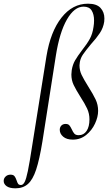

<svg xmlns="http://www.w3.org/2000/svg" viewBox="-134 -746 602 1041"><path d="M-114 235Q-114 221 -103.5 211Q-93 201 -77 201Q-62 201 -55.5 209Q-49 217 -44 232Q-40 245 -35.5 251Q-31 257 -20 257Q-9 257 -0.5 241Q8 225 17 181.5Q26 138 40 47L118 -442Q140 -575 199.5 -650.5Q259 -726 343 -726Q390 -726 411 -703Q432 -680 432 -646Q432 -634 431 -628Q426 -595 407.5 -567Q389 -539 358 -505Q330 -471 316.5 -451.5Q303 -432 299 -410Q297 -398 297 -392Q297 -364 308.5 -340Q320 -316 345 -276Q371 -235 384.5 -206.5Q398 -178 398 -145Q398 -112 381 -75.5Q364 -39 333 -14Q302 11 261 11Q227 11 208.5 -5Q190 -21 190 -42Q190 -56 198.5 -65Q207 -74 222 -74Q235 -74 241.5 -67Q248 -60 255 -45Q262 -29 269.5 -21Q277 -13 293 -13Q320 -13 335.5 -36Q351 -59 351 -99Q351 -130 338.5 -157Q326 -184 302 -221Q278 -259 265.5 -285Q253 -311 253 -342Q253 -350 255 -366Q260 -396 273 -418.5Q286 -441 311 -474Q338 -508 353 -535.5Q368 -563 373 -600Q376 -617 376 -635Q376 -668 363 -689Q350 -710 319 -710Q269 -710 229 -640.5Q189 -571 169 -445L96 21Q80 119 62 173.5Q44 228 17.5 251.5Q-9 275 -50 275Q-82 275 -98 263.5Q-114 252 -114 235Z"/></svg>

Font: Cormorant Garamond
Style: Italic
Weight: 400
Italic angle: -10°
Designer: Christian Thalmann (Catharsis Fonts)
Foundry: Catharsis Fonts
Version: Version 4.000